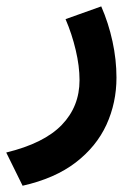

<svg xmlns="http://www.w3.org/2000/svg" viewBox="-50 -317 417 604"><path d="M268.5 -296.9 156.2 -256.8Q176.3 -210.1 188.2 -159.5Q200.2 -108.9 200.2 -64.9Q200.2 18.2 144.2 76.1Q88.3 134 -30.4 162.8L21.1 267.3Q122.9 244.3 188.1 194.2Q253.3 144.1 284.9 75.3Q316.4 6.4 316.4 -72.8Q316.4 -129.3 303.9 -186.8Q291.4 -244.3 268.5 -296.9Z"/></svg>

Font: Vazir Variable Regular
Style: Regular
Weight: 400
Designer: Saber Rastikerdar
Foundry: Saber Rastikerdar
Version: Version 30.1.0